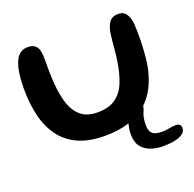

<svg xmlns="http://www.w3.org/2000/svg" viewBox="-113 -572 863 853"><g transform="rotate(-20 319.0 -145.5)"><path d="M291.6 32.8Q219.4 32.8 168.4 10.4Q117.4 -11.9 85.4 -53.8Q53.4 -95.8 38.4 -155Q23.5 -214.2 23.5 -288.4Q23.5 -306.7 24.7 -324.8Q25.9 -343 28.5 -359.9Q31.1 -376.9 34.8 -390.4Q44 -424.8 60.9 -440Q77.8 -455.3 101.8 -455.3Q124.7 -455.3 136 -445.9Q147.4 -436.6 151.1 -422.4Q154.9 -408.2 155.2 -393.9Q155.6 -384.1 155.6 -371.1Q155.6 -358.1 155.6 -344Q155.7 -330 155.8 -316.7Q156 -303.3 156.6 -292.4Q158.8 -228.5 172 -179.8Q185.1 -131.1 214.8 -103.7Q244.6 -76.4 295.8 -76.4Q348.5 -76.4 380.5 -98.2Q412.4 -120 429.8 -161.2Q447.1 -202.4 455.6 -260.3Q458.2 -275.2 459.9 -291Q461.7 -306.8 462.9 -322.8Q464.2 -338.8 465.9 -355.2Q467.6 -371.6 469.6 -387.9Q475.1 -420.3 489 -438.4Q502.8 -456.5 530.7 -456.5Q554.2 -456.5 566.2 -440.7Q578.1 -424.8 582.6 -396.3Q583.9 -378.2 584.3 -359.8Q584.8 -341.4 584.7 -323.1Q584.5 -304.7 583.7 -286.5Q582.9 -268.3 581.3 -250.6Q575.1 -158.4 541.4 -95.2Q507.8 -32 445.8 0.4Q383.7 32.8 291.6 32.8ZM518.2 164.4Q487.1 164.4 460.1 154.9Q433.2 145.3 416.9 123.8Q400.7 102.4 400.7 66.6Q400.7 43.1 407.9 15.9Q415.1 -11.3 426.2 -33.4Q435.9 -50.9 445.3 -59.8Q454.8 -68.8 470.6 -68.8Q485.3 -68.8 491.1 -62.2Q496.9 -55.6 496.9 -46.1Q496.9 -28 487.2 -6.8Q477.5 14.3 477.5 49.9Q477.5 71.2 484.6 82.7Q491.6 94.1 505.1 98.3Q518.6 102.4 537.6 102.4Q553.5 102.4 570.2 98.9Q587 95.3 600.6 95.3Q612.6 95.3 619.4 100.3Q626.2 105.3 626.2 118.1Q626.2 133.9 611.7 144.3Q597.2 154.8 572.8 159.6Q548.3 164.4 518.2 164.4Z"/></g></svg>

Font: Gluten Thin
Style: Regular
Weight: 100
Designer: Tyler Finck
Foundry: Etcetera Type Company
Version: Version 1.300